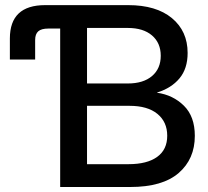

<svg xmlns="http://www.w3.org/2000/svg" viewBox="-20 -748 834 768"><path d="M19.5 -509.8V-594.2Q19.5 -727.5 160.6 -727.5H492.7Q605 -727.5 667.7 -675.5Q730.5 -623.5 730.5 -536.1Q730.5 -473.6 698 -434.6Q665.5 -395.5 608.4 -377.9V-377Q671.9 -368.2 715.6 -325.2Q759.3 -282.2 759.3 -204.6Q759.3 -111.8 694.6 -55.9Q629.9 0 501 0H220.7V-633.8H173.8Q145.5 -633.8 133.1 -622.8Q120.6 -611.8 120.6 -587.9V-509.8ZM328.1 -91.3H494.1Q568.4 -91.3 608.6 -120.4Q648.9 -149.4 648.9 -205.1Q648.9 -260.3 609.6 -292.5Q570.3 -324.7 498 -324.7H328.1ZM328.1 -414.1H491.2Q553.2 -414.1 588.1 -443.8Q623 -473.6 623 -524.9Q623 -576.2 588.1 -606.2Q553.2 -636.2 491.2 -636.2H328.1Z"/></svg>

Font: Inter Display Medium
Style: Regular
Weight: 500
Designer: Rasmus Andersson
Foundry: rsms
Version: Version 4.001;git-9221beed3